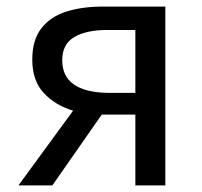

<svg xmlns="http://www.w3.org/2000/svg" viewBox="-20 -563 614 583"><path d="M391 -281V-472H306Q242 -472 205.5 -450.5Q169 -429 169 -380Q169 -284 306 -281ZM291 -543H482V0H391V-215H291H289L139 0H36L202 -227Q148 -243 113 -280.5Q78 -318 78 -382Q78 -442 106 -477.5Q134 -513 182 -528Q230 -543 291 -543Z"/></svg>

Font: Noto Sans CJK KR Regular (TTF)
Style: Regular
Weight: 400
Designer: Ryoko NISHIZUKA 西塚涼子 (kana & ideographs); Paul D. Hunt (Latin, Greek & Cyrillic); Wenlong ZHANG 张文龙 (bopomofo); Sandoll 
Foundry: Adobe Systems Incorporated
Version: Version 1.004;PS 1.004;hotconv 1.0.82;makeotf.lib2.5.63406